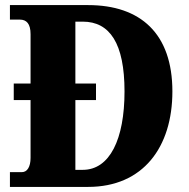

<svg xmlns="http://www.w3.org/2000/svg" viewBox="-20 -734 744 754"><path d="M19 0H326C542 0 657 -156 657 -375C657 -602 532 -714 326 -714H19V-657H58C84 -657 100 -641 100 -600V-406H34V-341H100V-114C100 -79 87 -58 66 -58H19ZM305 -67H276V-341H357V-406H276V-649H305C411 -649 469 -564 469 -375C469 -187 411 -67 305 -67Z"/></svg>

Font: Noto Serif Armenian Condensed Black
Style: Regular
Weight: 900
Width: 3
Designer: Monotype Design Team
Foundry: Monotype Imaging Inc.
Version: Version 2.008